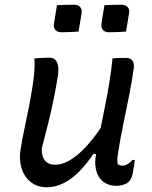

<svg xmlns="http://www.w3.org/2000/svg" viewBox="-20 -778 640 809"><path d="M125 -532Q140 -533 155.5 -534Q171 -535 187 -535Q203 -535 212 -527Q221 -519 224.5 -502Q228 -485 224 -459Q216 -409 206 -360Q196 -311 183.5 -260Q171 -209 156 -153Q155 -119 169.5 -101.5Q184 -84 213 -84Q237 -84 262.5 -96.5Q288 -109 315 -133Q342 -157 369.5 -191.5Q397 -226 424 -270L400 -129H373Q346 -88 314.5 -56Q283 -24 248.5 -6.5Q214 11 177 11Q145 11 122 -2.5Q99 -16 85 -38Q71 -60 66.5 -87.5Q62 -115 66 -144Q73 -189 82.5 -233.5Q92 -278 101 -323Q110 -368 117 -414Q122 -446 124.5 -474.5Q127 -503 125 -532ZM454 -532Q464 -533 473 -533.5Q482 -534 491 -534Q500 -534 509 -534Q523 -534 531 -529Q539 -524 542 -514.5Q545 -505 544 -493Q536 -435 524 -375Q512 -315 499.5 -255Q487 -195 478 -137Q475 -120 474.5 -108Q474 -96 476 -86Q480 -83 485.5 -81.5Q491 -80 497 -80Q504 -80 511.5 -83.5Q519 -87 526 -92.5Q533 -98 537 -104H548Q546 -89 544 -75Q542 -61 539 -46Q536 -33 531.5 -24Q527 -15 520 -10Q515 -5 507 -2Q499 1 490 3Q481 5 472 5Q447 5 428.5 -4Q410 -13 398.5 -30Q387 -47 383 -71Q379 -95 384 -125Q392 -178 402 -228Q412 -278 422 -328Q432 -378 440.5 -428.5Q449 -479 454 -532ZM220 -756Q237 -757 255 -757.5Q273 -758 292 -758Q304 -758 312 -753Q320 -748 323 -739Q326 -730 323 -717L311 -645Q294 -644 275.5 -643Q257 -642 239 -642Q228 -642 220 -646.5Q212 -651 208.5 -660.5Q205 -670 208 -683ZM420 -756Q438 -757 455.5 -757.5Q473 -758 492 -758Q504 -758 512 -753Q520 -748 523 -739Q526 -730 523 -717L511 -645Q494 -644 475.5 -643Q457 -642 439 -642Q428 -642 420 -646.5Q412 -651 409 -660.5Q406 -670 408 -683Z"/></svg>

Font: Rec Mono Semicasual
Style: Italic
Weight: 400
Italic angle: -10°
Version: Version 1.085; ttfautohint (v1.8.4.7-5d5b)